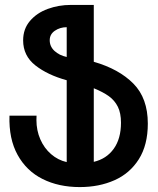

<svg xmlns="http://www.w3.org/2000/svg" viewBox="-20 -745 640 780"><path d="M361 -494V-725H267.5Q218.5 -725 174 -708.8Q129.5 -692.5 101.8 -660Q74 -627.5 74 -581Q74 -518.5 123.5 -479.5Q173 -440.5 251 -419V-86.5Q215.5 -94.5 187.5 -118.8Q159.5 -143 143.8 -179Q128 -215 128 -257.5Q128 -269 128.5 -275H18.5Q15.5 -181 51.5 -115.8Q87.5 -50.5 153 -17.8Q218.5 15 304 15Q382.5 15 445 -12.8Q507.5 -40.5 544 -98.2Q580.5 -156 580.5 -243Q580.5 -346 522 -405.2Q463.5 -464.5 361 -494ZM251 -634.5V-513.5Q221 -520 201.5 -538Q182 -556 182 -581.5Q182 -606 203 -620.2Q224 -634.5 251 -634.5ZM471.5 -246.5Q471.5 -181.5 442 -140.5Q412.5 -99.5 361 -87.5V-386.5Q399 -371 422.5 -354Q446 -337 458.8 -311.2Q471.5 -285.5 471.5 -246.5Z"/></svg>

Font: JuliaMono
Style: Bold
Weight: 700
Monospace: yes
Designer: cormullion
Foundry: corm
Version: Version 0.055; ttfautohint (v1.8.4)